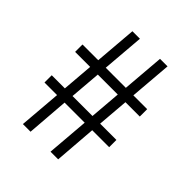

<svg xmlns="http://www.w3.org/2000/svg" viewBox="-204 -866 993 993"><g transform="rotate(45 292.0 -370.0)"><path d="M349 -231H202L184 0H128L147 -231H55V-284H151L165 -455H55V-509H170L189 -740H244L225 -509H372L391 -740H446L427 -509H528V-455H423L409 -284H528V-231H404L386 0H330ZM207 -284H353L367 -455H221Z"/></g></svg>

Font: Encode Sans Wide
Style: Light
Weight: 300
Designer: Pablo Impallari, Andres Torresi
Foundry: Pablo Impallari, Andres Torresi
Version: Version 1.000; ttfautohint (v1.00) -l 8 -r 50 -G 200 -x 14 -